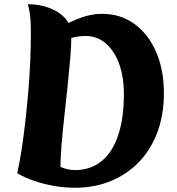

<svg xmlns="http://www.w3.org/2000/svg" viewBox="-20 -867 831 902"><path d="M302 -759Q349 -782 386 -792Q423 -802 460 -802Q546 -802 611.5 -754.5Q677 -707 713.5 -623Q750 -539 750 -428Q750 -329 720 -247.5Q690 -166 634.5 -107.5Q579 -49 502 -17Q425 15 332 15Q284 15 234.5 6.5Q185 -2 140 -17.5Q95 -33 61 -53Q72 -102 81.5 -164Q91 -226 99 -296Q107 -366 113 -438Q119 -510 122 -579.5Q125 -649 125 -710Q125 -741 124 -762.5Q123 -784 120 -803.5Q117 -823 111 -847Q175 -847 226.5 -823.5Q278 -800 302 -759ZM264 -83Q280 -76 297 -72Q314 -68 332 -68Q405 -68 456.5 -109.5Q508 -151 535 -231Q562 -311 562 -424Q562 -506 539.5 -567.5Q517 -629 476.5 -663.5Q436 -698 382 -698Q366 -698 347.5 -695.5Q329 -693 315 -689Q315 -652 310 -592.5Q305 -533 297.5 -461.5Q290 -390 282 -318.5Q274 -247 269 -185Q264 -123 264 -83Z"/></svg>

Font: Merienda Black
Style: Regular
Weight: 900
Designer: Eduardo Rodriguez Tunni
Foundry: Eduardo Rodriguez Tunni
Version: Version 2.001